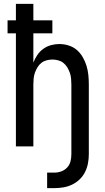

<svg xmlns="http://www.w3.org/2000/svg" viewBox="-20 -755 540 990"><path d="M223 215V135H261Q279 135 296.5 128.5Q314 122 326.5 108.5Q339 95 343.5 77Q348 59 348 40V-320Q348 -335 346.5 -350.5Q345 -366 340 -380Q335 -394 327 -407.5Q319 -421 307 -430.5Q295 -440 280 -444Q265 -448 250 -448Q235 -448 220 -444Q205 -440 193 -430.5Q181 -421 173 -407.5Q165 -394 160 -380Q155 -366 153.5 -350.5Q152 -335 152 -320V0H62V-583H19V-650H62V-735H152V-650H250V-583H152V-432Q160 -453 172.5 -471.5Q185 -490 203 -503Q221 -516 242.5 -522Q264 -528 286 -528Q310 -528 334 -520.5Q358 -513 376 -497.5Q394 -482 406.5 -460.5Q419 -439 426 -416Q433 -393 435.5 -368.5Q438 -344 438 -320V40Q438 64 433.5 87.5Q429 111 418.5 132Q408 153 391 169.5Q374 186 352.5 196.5Q331 207 307.5 211Q284 215 261 215Z"/></svg>

Font: Iosevka Term Medium
Style: Regular
Weight: 500
Monospace: yes
Designer: Belleve Invis
Foundry: Belleve Invis
Version: Version 26.3.1